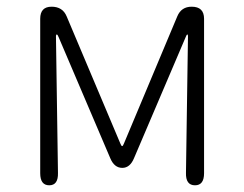

<svg xmlns="http://www.w3.org/2000/svg" viewBox="-20 -553 728 573"><path d="M127 0Q100 0 100 -36V-497Q100 -533 134 -533Q167 -533 179 -504L339 -125Q342 -117 344.5 -117Q347 -117 350 -125L509 -504Q521 -533 552 -533Q589 -533 589 -497V-36Q589 0 562 0Q534 0 535 -37L541 -445Q541 -450 539 -450Q537 -450 534 -442L380 -81Q368 -52 345 -52Q321 -52 309 -81L155 -442Q152 -450 149.5 -450Q147 -450 147 -445L153 -37Q154 0 127 0Z"/></svg>

Font: Resource Han Rounded JP Light
Style: Regular
Weight: 300
Designer: Cyano Hao (round all glyphs); Ryoko NISHIZUKA 西塚涼子 (kana, bopomofo & ideographs); Paul D. Hunt (Latin, Greek & Cyrillic)
Foundry: Cyano Hao
Version: 0.990